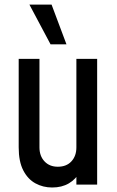

<svg xmlns="http://www.w3.org/2000/svg" viewBox="-20 -800 508 832"><path d="M206 12.5Q166.5 12.5 133.5 -5.5Q100.5 -23.5 80.8 -61.8Q61 -100 61 -161.5V-545H151V-161.5Q151 -124 172.8 -100.8Q194.5 -77.5 230.5 -77.5Q268 -77.5 289.5 -100.8Q311 -124 311 -161.5V-545H401V0H311V-76L326.5 -56Q309 -23.5 278.5 -5.5Q248 12.5 206 12.5ZM199 -608 107.5 -780H203.5L268 -608Z"/></svg>

Font: Mohave Medium
Style: Regular
Weight: 500
Designer: Gumpita Rahayu
Foundry: Tokotype
Version: Version 2.003